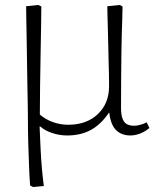

<svg xmlns="http://www.w3.org/2000/svg" viewBox="-20 -530 639 771"><path d="M113 221 101 215Q99 192 97 147Q95 102 93.5 46.5Q92 -9 92 -62Q92 -74 91.5 -107Q91 -140 90 -186.5Q89 -233 88.5 -283Q88 -333 87 -379.5Q86 -426 85.5 -459.5Q85 -493 85 -505L134 -510L146 -504Q146 -474 145 -423.5Q144 -373 143 -312Q142 -251 141 -188Q140 -125 140 -70Q163 -50 193 -39.5Q223 -29 254 -29Q328 -29 373 -72Q418 -115 418 -184Q418 -203 417.5 -231Q417 -259 416 -291.5Q415 -324 414.5 -356.5Q414 -389 413 -419Q412 -449 411.5 -471.5Q411 -494 411 -505L461 -510L472 -504Q472 -481 471 -454Q470 -427 469 -393Q468 -359 467.5 -315.5Q467 -272 466.5 -218Q466 -164 466 -96Q466 -71 471.5 -55Q477 -39 488.5 -32Q500 -25 520 -25Q529 -25 544 -29Q559 -33 569 -39L580 -16Q565 -3 544.5 5.5Q524 14 503 14Q479 14 460.5 3.5Q442 -7 432 -27.5Q422 -48 419 -77H417Q386 -31 345.5 -8.5Q305 14 249 14Q219 14 189 4Q159 -6 142 -22H139Q141 24 143 67.5Q145 111 148.5 149Q152 187 156 217Z"/></svg>

Font: Literata 18pt ExtraLight
Style: Regular
Weight: 250
Designer: Latin by Veronika Burian and Jose Scaglione. Greek by Irene Vlachou. Cyrillic by Vera Evstafieva.
Foundry: TypeTogether
Version: Version 3.103;gftools[0.9.29]